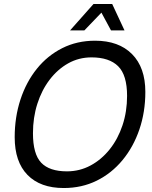

<svg xmlns="http://www.w3.org/2000/svg" viewBox="-20 -931 768 967"><path d="M301 16Q183 16 118.5 -50Q54 -116 54 -240Q54 -341 83 -429.5Q112 -518 165.5 -584.5Q219 -651 293.5 -688.5Q368 -726 459 -726Q578 -726 645 -658.5Q712 -591 712 -468Q712 -367 682 -279Q652 -191 597 -124.5Q542 -58 467 -21Q392 16 301 16ZM317 -68Q381 -68 436 -97.5Q491 -127 532.5 -179Q574 -231 597 -300Q620 -369 620 -448Q620 -553 575 -597.5Q530 -642 441 -642Q377 -642 323.5 -612Q270 -582 230 -529.5Q190 -477 168 -408Q146 -339 146 -260Q146 -155 187.5 -111.5Q229 -68 317 -68ZM333 -778 451 -911H545L607 -778H539L485 -878H501L405 -778Z"/></svg>

Font: Geist
Style: Italic
Weight: 400
Italic angle: -12°
Designer: Basement.studio, Andrés Briganti, Mateo Zaragoza
Foundry: Basement.studio, Vercel, Andrés Briganti, Guido Ferreyra, Mateo Zaragoza
Version: Version 1.500